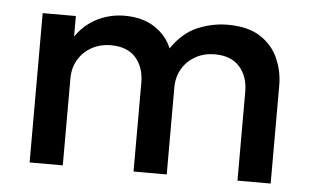

<svg xmlns="http://www.w3.org/2000/svg" viewBox="-42 -572 1031 634"><g transform="rotate(5 473.5 -255.0)"><path d="M76.5 0V-495H186.5V-427Q206.5 -456 232.5 -474.2Q258.5 -492.5 287.5 -501.2Q316.5 -510 346.5 -510Q407 -510 447.2 -483.5Q487.5 -457 504 -415.5Q541 -469.5 590 -489.8Q639 -510 688.5 -510Q757 -510 798 -483Q839 -456 857.2 -413.5Q875.5 -371 875.5 -326V0H765.5V-294Q765.5 -345.5 737.2 -377.2Q709 -409 655 -409Q619.5 -409 591.5 -393.5Q563.5 -378 547.2 -350.8Q531 -323.5 531 -288V0H421V-294Q421 -345.5 393 -377.2Q365 -409 310.5 -409Q275.5 -409 247.2 -393.5Q219 -378 202.8 -350.8Q186.5 -323.5 186.5 -288V0Z"/></g></svg>

Font: Geologica Roman
Style: Regular
Weight: 400
Designer: Sindre Bremnes, Frode Helland
Foundry: Monokrom Skriftforlag AS
Version: Version 1.010;gftools[0.9.28]